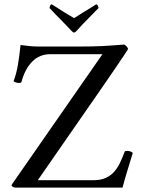

<svg xmlns="http://www.w3.org/2000/svg" viewBox="-20 -859 658 879"><path d="M211 -611Q161 -611 127.5 -577Q94 -543 78 -483Q75 -479 67 -479Q60 -479 52 -482Q44 -485 42 -487Q55 -521 62 -562Q69 -603 74 -653Q90 -651 112 -648.5Q134 -646 154 -646H344Q375 -646 399 -646.5Q423 -647 446.5 -648Q470 -649 494 -651Q518 -653 549 -655Q552 -654 559 -647Q566 -640 566 -634Q566 -633 548 -606Q530 -579 501 -536.5Q472 -494 435 -440.5Q398 -387 359 -331Q268 -200 153 -34H408Q441 -34 464 -44.5Q487 -55 502.5 -72.5Q518 -90 529.5 -114Q541 -138 551 -165Q552 -167 556 -167.5Q560 -168 564 -168Q572 -168 578.5 -165Q585 -162 588 -159Q579 -130 572.5 -108.5Q566 -87 560.5 -69Q555 -51 550.5 -35Q546 -19 541 0H52Q44 0 37.5 -4.5Q31 -9 34 -14L449 -611ZM319 -710Q316 -710 313 -712.5Q310 -715 307 -718Q292 -734 280.5 -746Q269 -758 258 -769Q247 -780 235 -792.5Q223 -805 207 -822Q207 -827 209.5 -833Q212 -839 217 -839Q224 -835 240.5 -824.5Q257 -814 274 -803Q295 -791 319 -776Q341 -789 360 -802Q377 -812 394 -822.5Q411 -833 420 -839Q425 -839 428 -833Q431 -827 431 -822Q415 -806 403 -793.5Q391 -781 380 -770Q369 -759 357.5 -747Q346 -735 331 -718Q328 -715 325 -712.5Q322 -710 319 -710Z"/></svg>

Font: Vermiglione
Style: Regular
Weight: 400
Version: Version 1.000